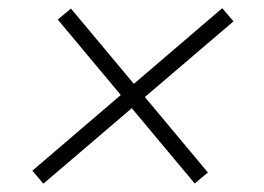

<svg xmlns="http://www.w3.org/2000/svg" viewBox="-20 -518 644 469"><path d="M455.6 -69.8 121.1 -470.2 153.3 -497.1 487.8 -96.7ZM85.9 -69.3 59.1 -101.1 522.9 -498 550.3 -465.8Z"/></svg>

Font: Inter 28pt ExtraLight
Style: Italic
Weight: 250
Italic angle: -9.3988°
Designer: Rasmus Andersson
Foundry: rsms
Version: Version 4.001;git-66647c0bb